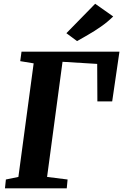

<svg xmlns="http://www.w3.org/2000/svg" viewBox="-20 -1024 670 1044"><path d="M7 0 12 -48 80 -62 163 -679.5 90 -691.5 97 -743H629.5L590 -472.5H509.5L508.5 -676.5L320 -688L236 -62L347.5 -48L343 0ZM399 -800.5 341 -843.5 497.5 -1003.5 595.5 -934.5Q564 -903.5 528.2 -878.8Q492.5 -854 458.8 -834.8Q425 -815.5 399 -800.5Z"/></svg>

Font: Merriweather 20pt ExtraBold
Style: Italic
Weight: 800
Italic angle: -7.8°
Version: Version 2.101